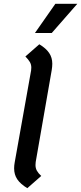

<svg xmlns="http://www.w3.org/2000/svg" viewBox="-20 -974 425 1006"><path d="M54 -92Q54 -107 57 -123L143 -605Q144 -610 144 -620Q144 -636 136.5 -649Q129 -662 113 -678L186 -742Q221 -721 237.5 -696.5Q254 -672 254 -640Q254 -625 251 -607L167 -125Q166 -119 166 -109Q166 -93 173 -80Q180 -67 196 -52L123 12Q87 -10 70.5 -34.5Q54 -59 54 -92ZM270 -954H385L251 -801H163Z"/></svg>

Font: KoHo SemiBold
Style: Italic
Weight: 600
Italic angle: -10°
Version: Version 1.000; ttfautohint (v1.6)